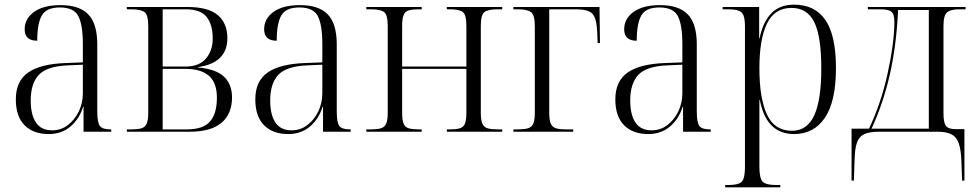

<svg xmlns="http://www.w3.org/2000/svg" viewBox="-20 -566 4191 825"><path d="M189 10Q123 10 85.5 -28Q48 -66 48 -139Q48 -217 100.5 -254Q153 -291 259 -295L336 -298V-377Q336 -458 317 -496Q298 -534 237 -534Q180 -534 160 -500Q140 -466 140 -391Q86 -391 86 -440Q86 -486 126.5 -515Q167 -544 240 -544Q321 -544 359.5 -504Q398 -464 398 -375V-87Q398 -40 409 -25Q420 -10 454 -10H458V0H339V-107H337Q321 -55 283 -22.5Q245 10 189 10ZM204 -6Q242 -6 271.5 -28.5Q301 -51 318.5 -87Q336 -123 336 -166V-288L269 -285Q181 -281 146.5 -244Q112 -207 112 -134Q112 -73 134.5 -39.5Q157 -6 204 -6Z M525 0V-10H544Q571 -10 587 -14.5Q603 -19 610 -34Q617 -49 617 -81V-454Q617 -502 601 -514Q585 -526 544 -526H525V-536H784Q875 -536 916 -501Q957 -466 957 -402Q957 -296 832 -278V-276Q908 -269 942.5 -236.5Q977 -204 977 -147Q977 -77 932 -38.5Q887 0 795 0ZM776 -280Q836 -280 865 -314.5Q894 -349 894 -401Q894 -460 868 -493Q842 -526 778 -526H679V-280ZM782 -10Q853 -10 882.5 -44Q912 -78 912 -146Q912 -211 877.5 -240.5Q843 -270 778 -270H679V-10Z M1218 10Q1152 10 1114.5 -28Q1077 -66 1077 -139Q1077 -217 1129.5 -254Q1182 -291 1288 -295L1365 -298V-377Q1365 -458 1346 -496Q1327 -534 1266 -534Q1209 -534 1189 -500Q1169 -466 1169 -391Q1115 -391 1115 -440Q1115 -486 1155.5 -515Q1196 -544 1269 -544Q1350 -544 1388.5 -504Q1427 -464 1427 -375V-87Q1427 -40 1438 -25Q1449 -10 1483 -10H1487V0H1368V-107H1366Q1350 -55 1312 -22.5Q1274 10 1218 10ZM1233 -6Q1271 -6 1300.5 -28.5Q1330 -51 1347.5 -87Q1365 -123 1365 -166V-288L1298 -285Q1210 -281 1175.5 -244Q1141 -207 1141 -134Q1141 -73 1163.5 -39.5Q1186 -6 1233 -6Z M1554 0V-10H1572Q1600 -10 1616 -14.5Q1632 -19 1639 -34Q1646 -49 1646 -81V-454Q1646 -503 1630 -514.5Q1614 -526 1575 -526H1554V-536H1792V-526H1779Q1752 -526 1736.5 -521.5Q1721 -517 1714.5 -502Q1708 -487 1708 -455V-280H1984V-454Q1984 -503 1968.5 -514.5Q1953 -526 1913 -526H1900V-536H2138V-526H2119Q2078 -526 2062 -514.5Q2046 -503 2046 -455V-81Q2046 -49 2053 -34Q2060 -19 2076 -14.5Q2092 -10 2120 -10H2138V0H1900V-10H1911Q1939 -10 1955 -14.5Q1971 -19 1977.5 -34Q1984 -49 1984 -81V-270H1708V-81Q1708 -49 1714.5 -34Q1721 -19 1737 -14.5Q1753 -10 1781 -10H1792V0Z M2186 0V-10H2204Q2232 -10 2248 -14.5Q2264 -19 2271 -34Q2278 -49 2278 -81V-454Q2278 -502 2261.5 -514Q2245 -526 2205 -526H2186V-536H2556L2558 -381H2548L2546 -432Q2543 -490 2524.5 -508Q2506 -526 2455 -526H2340V-81Q2340 -49 2347 -34Q2354 -19 2370 -14.5Q2386 -10 2413 -10H2443V0Z M2765 10Q2699 10 2661.5 -28Q2624 -66 2624 -139Q2624 -217 2676.5 -254Q2729 -291 2835 -295L2912 -298V-377Q2912 -458 2893 -496Q2874 -534 2813 -534Q2756 -534 2736 -500Q2716 -466 2716 -391Q2662 -391 2662 -440Q2662 -486 2702.5 -515Q2743 -544 2816 -544Q2897 -544 2935.5 -504Q2974 -464 2974 -375V-87Q2974 -40 2985 -25Q2996 -10 3030 -10H3034V0H2915V-107H2913Q2897 -55 2859 -22.5Q2821 10 2765 10ZM2780 -6Q2818 -6 2847.5 -28.5Q2877 -51 2894.5 -87Q2912 -123 2912 -166V-288L2845 -285Q2757 -281 2722.5 -244Q2688 -207 2688 -134Q2688 -73 2710.5 -39.5Q2733 -6 2780 -6Z M3096 239V229H3109Q3153 229 3167 215Q3181 201 3181 151V-451Q3181 -483 3175 -499Q3169 -515 3153 -520.5Q3137 -526 3106 -526H3085V-536H3242V-402H3244Q3258 -471 3294 -508.5Q3330 -546 3392 -546Q3482 -546 3527 -479.5Q3572 -413 3572 -274Q3572 -130 3524.5 -60Q3477 10 3392 10Q3273 10 3245 -136H3243Q3243 -108 3243 -74Q3243 -40 3243 -3V150Q3243 200 3257 214.5Q3271 229 3315 229H3333V239ZM3383 -4Q3448 -4 3478.5 -70Q3509 -136 3509 -272Q3509 -409 3479 -470.5Q3449 -532 3381 -532Q3308 -532 3275.5 -464.5Q3243 -397 3243 -273Q3243 -144 3275.5 -74Q3308 -4 3383 -4Z M3639 210V-13H3714Q3740 -68 3760 -127.5Q3780 -187 3793 -246Q3807 -309 3815 -367.5Q3823 -426 3823 -472Q3823 -506 3810 -516Q3797 -526 3763 -526H3709V-536H4129V-526H4101Q4065 -526 4049.5 -513Q4034 -500 4034 -454V-79Q4034 -40 4044.5 -25.5Q4055 -11 4087 -11H4124V210H4114L4111 125Q4109 75 4099 48Q4089 21 4067 10.5Q4045 0 4008 0H3757Q3717 0 3694.5 10Q3672 20 3662.5 46Q3653 72 3652 121L3649 210ZM3725 -13H3971V-523H3839Q3832 -372 3804 -248Q3776 -124 3725 -13Z"/></svg>

Font: Noto Serif Display SemiCondensed Light
Style: Regular
Weight: 300
Width: 4
Designer: Monotype Design Team
Foundry: Monotype Imaging Inc.
Version: Version 2.009